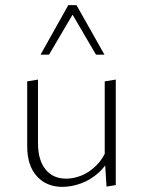

<svg xmlns="http://www.w3.org/2000/svg" viewBox="-20 -724 556 748"><path d="M223 4Q161 4 123.5 -37.5Q86 -79 86 -154V-407L128 -414V-166Q128 -101 157 -64.5Q186 -28 238 -28Q267 -28 297 -40Q327 -52 354 -78Q381 -104 398 -146L416 -127Q397 -81 365 -52Q333 -23 295.5 -9.5Q258 4 223 4ZM395 3 388 -108V-407L431 -414V-3ZM354 -511 255 -680 246 -704H278L387 -511ZM138 -511 246 -704H278L271 -681L171 -511Z"/></svg>

Font: Ysabeau Infant ExtraLight
Style: Regular
Weight: 250
Designer: Christian Thalmann (Catharsis Fonts)
Version: Version 2.001;gftools[0.9.30]; featfreeze: ss01,ss02,lnum